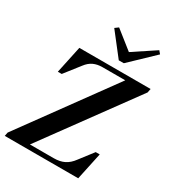

<svg xmlns="http://www.w3.org/2000/svg" viewBox="-212 -1000 1014 1118"><g transform="rotate(30 295.5 -441.0)"><path d="M-4 0 1 -25 442 -631H289Q255 -631 229 -619Q203 -607 182 -579L103 -478H77L116 -661H595L590 -635L148 -30H308Q349 -30 378.5 -44.5Q408 -59 432 -92L502 -183H529L490 0ZM257 -880 378 -784 526 -882 542 -863 385 -713H351L234 -863Z"/></g></svg>

Font: DeepMind Serif Text
Style: Italic
Weight: 400
Italic angle: -12°
Designer: Frank Grießhammer / Modifications: Colophon Foundry
Foundry: Colophon Foundry
Version: Version 5.003; ttfautohint (v1.8.2)